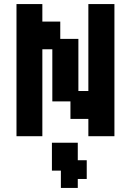

<svg xmlns="http://www.w3.org/2000/svg" viewBox="-20 -658 643 943"><path d="M61 11V-638H188V-552H276V-467H365V-211H414V-638H542V11H414V-74H326V-160H237V-416H188V11ZM279 265V201V200V180H235V43H362V129H406V221H362V265Z"/></svg>

Font: Pixelify Sans
Style: Bold
Weight: 700
Designer: Stefie Justprince
Foundry: Typecalism Foundryline
Version: Version 1.000